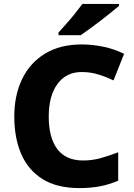

<svg xmlns="http://www.w3.org/2000/svg" viewBox="-20 -951 685 981"><path d="M397 -583Q319 -583 274 -522.5Q229 -462 229 -355Q229 -247 273 -189Q317 -131 405 -131Q452 -131 496 -143.5Q540 -156 584 -173V-28Q538 -8 490 1Q442 10 386 10Q271 10 197.5 -36Q124 -82 88.5 -164Q53 -246 53 -356Q53 -464 93 -547Q133 -630 210 -677Q287 -724 398 -724Q451 -724 507 -712.5Q563 -701 614 -676L560 -540Q523 -558 482.5 -570.5Q442 -583 397 -583ZM588 -921Q572 -907 547 -887Q522 -867 493.5 -845Q465 -823 438 -803.5Q411 -784 392 -771H279V-785Q295 -803 318 -828.5Q341 -854 363 -881.5Q385 -909 401 -931H588Z"/></svg>

Font: Noto Sans Canadian Aboriginal ExtraBold
Style: Regular
Weight: 800
Designer: Monotype Design Team, Typotheque's Kevin King
Foundry: Monotype Imaging Inc.
Version: Version 2.004; ttfautohint (v1.8.4.7-5d5b)